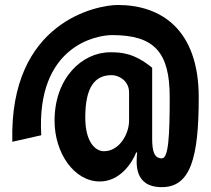

<svg xmlns="http://www.w3.org/2000/svg" viewBox="-20 -668 852 775"><path d="M455.6 -647.9C374.5 -647.9 16.6 -583 29.8 -95.7L146.5 -122.1C125.5 -483.4 370.6 -526.4 432.1 -526.4C603.5 -526.4 665 -457 665 -275.9C665 -119.1 660.2 -28.8 633.3 -28.8C603.5 -28.8 594.2 -55.7 594.2 -107.4V-394.5C521 -454.6 468.8 -457 425.3 -457C311 -457 200.2 -353 200.2 -180.7C200.2 -50.3 279.3 64.5 382.8 64.5C463.4 64.5 512.7 -8.8 529.8 -52.7H533.7C529.8 -12.2 519 87.4 633.3 87.4C748.5 87.4 782.2 -29.8 782.2 -274.9C782.2 -549.3 629.9 -647.9 455.6 -647.9ZM431.2 -364.7C457 -364.7 501 -344.2 501 -294.4V-180.7C501 -129.4 463.4 -57.6 399.4 -57.6C364.3 -57.6 324.2 -95.7 324.2 -193.4C324.2 -319.3 364.3 -364.7 431.2 -364.7Z"/></svg>

Font: Saman Dere
Style: Regular
Weight: 400
Designer: Tuna Ça_lar Gümü_
Foundry: Tuna Ça_lar Gümü_
Version: Version 1.001;hotconv 1.0.109;makeotfexe 2.5.65596